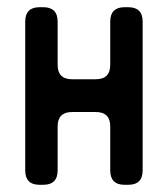

<svg xmlns="http://www.w3.org/2000/svg" viewBox="-20 -505 466 533"><path d="M50 -32Q50 8 90 8H100Q140 8 140 -32V-154Q140 -194 180 -194H246Q286 -194 286 -154V-32Q286 8 326 8H336Q376 8 376 -32V-445Q376 -485 336 -485H326Q286 -485 286 -445V-325Q286 -285 246 -285H180Q140 -285 140 -325V-445Q140 -485 100 -485H90Q50 -485 50 -445Z"/></svg>

Font: WDXL Lubrifont JP N
Style: Regular
Weight: 400
Designer: [WDXL Lubrifont] Copyright 2020-2022 (c) NightFurySL2001, Skr-ZERO; [ZCOOL QingKe HuangYou] Copyright 2018-2022 (c) The 
Version: Version 2.001;hotconv 1.1.1;makeotfexe 2.6.0